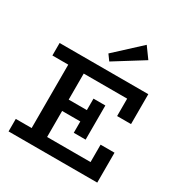

<svg xmlns="http://www.w3.org/2000/svg" viewBox="-216 -1129 1227 1290"><g transform="rotate(30 397.5 -484.0)"><path d="M35 0V-97H158V-589H35V-686H723V-454H615V-589H278V-387H419V-476H511V-211H419V-299H278V-97H615V-232H723V0ZM386 -745 354 -789 548 -968 609 -884Z"/></g></svg>

Font: BioRhyme ExtraBold SemiBold
Style: Regular
Weight: 600
Version: Version 1.600;gftools[0.9.33]